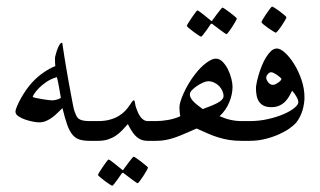

<svg xmlns="http://www.w3.org/2000/svg" viewBox="-20 -435 988 593"><path d="M302.7 -30.8Q302.7 -24.9 302 -19.5Q301.3 -14.2 298.6 -9.8Q295.9 -5.4 290.5 -2.7Q285.2 0 275.9 0H257.8Q239.3 0 226.6 -3.7Q213.9 -7.3 204.6 -18.1Q195.3 -28.8 188 -48.6Q180.7 -68.4 172.9 -101.1Q165.5 -94.2 158 -86.7Q150.4 -79.1 141.6 -72.5Q132.8 -65.9 122.8 -61.5Q112.8 -57.1 100.1 -57.1Q94.2 -57.1 82 -59.3Q69.8 -61.5 57.9 -65.7Q45.9 -69.8 36.9 -75.9Q27.8 -82 27.8 -89.8Q27.8 -95.7 32.7 -107.2Q37.6 -118.7 44.9 -131.8Q52.2 -145 61.5 -158.2Q70.8 -171.4 79.6 -180.7Q95.7 -198.2 114.3 -210.9Q132.8 -223.6 150.9 -231Q150.4 -235.4 150.1 -240Q149.9 -244.6 149.9 -249Q149.9 -252.4 149.9 -255.6Q149.9 -258.8 150.9 -262.2Q155.3 -280.3 160.9 -291.7Q166.5 -303.2 171.9 -303.2Q172.4 -303.2 173.1 -297.9Q173.8 -292.5 175.3 -283Q176.8 -273.4 178.7 -260.7Q180.7 -248 183.1 -233.9Q186.5 -211.9 190.9 -188.5Q195.3 -165 199 -144.5Q202.6 -124 205.6 -109.6Q208.5 -95.2 210 -91.8Q212.9 -84 215.3 -78.4Q217.8 -72.8 222.4 -68.8Q227.1 -64.9 235.4 -63Q243.7 -61 257.8 -61H275.9Q285.2 -61 290.5 -58.3Q295.9 -55.7 298.6 -51.5Q301.3 -47.4 302 -42Q302.7 -36.6 302.7 -30.8ZM168 -132.8Q165.5 -146.5 162.6 -164.1Q159.7 -181.6 155.8 -196.8Q137.2 -191.4 123.3 -181.9Q109.4 -172.4 100.1 -162.8Q90.8 -153.3 85.9 -145.5Q81.1 -137.7 81.1 -136.2Q81.1 -134.8 89.1 -132.8Q97.2 -130.9 107.7 -129.2Q118.2 -127.4 127.9 -126.2Q137.7 -125 141.1 -125Q146.5 -125 154.5 -127Q162.6 -128.9 168 -132.8Z M482.9 -30.8Q482.9 -24.9 482.2 -19.5Q481.4 -14.2 478.8 -9.8Q476.1 -5.4 470.7 -2.7Q465.3 0 456.1 0H437Q423.3 0 414.1 -4.4Q404.8 -8.8 397 -17.1Q391.6 -22.9 385.3 -33Q378.9 -43 375 -51.8Q366.2 -42 357.4 -32.7Q348.6 -23.4 337.9 -16.1Q327.1 -8.8 313.7 -4.4Q300.3 0 282.2 0H264.2Q254.9 0 249.5 -2.7Q244.1 -5.4 241.5 -9.8Q238.8 -14.2 238 -19.5Q237.3 -24.9 237.3 -30.8Q237.3 -36.6 238 -42Q238.8 -47.4 241.5 -51.5Q244.1 -55.7 249.5 -58.3Q254.9 -61 264.2 -61H282.2Q304.2 -61 320.3 -65.7Q336.4 -70.3 347.9 -77.6Q359.4 -85 366.9 -93Q374.5 -101.1 379.4 -108.4Q384.3 -115.7 387.5 -120.4Q390.6 -125 393.1 -125Q396 -125 397 -116.7Q397.9 -108.4 401.9 -98.1Q403.8 -92.3 407 -85.7Q410.2 -79.1 414.3 -73.5Q418.5 -67.9 424.1 -64.5Q429.7 -61 437 -61H456.1Q465.3 -61 470.7 -58.3Q476.1 -55.7 478.8 -51.5Q481.4 -47.4 482.2 -42Q482.9 -36.6 482.9 -30.8ZM437 82.5Q437 84.5 432.6 92.3Q428.2 100.1 422.6 108.6Q417 117.2 411.9 124Q406.7 130.9 404.8 130.9Q403.8 130.9 397.2 126.2Q390.6 121.6 382.8 115.7Q374 109.4 362.8 100.6Q360.8 98.6 359.4 98.6Q357.9 98.6 356 100.6Q348.6 111.3 342.8 119.6Q337.4 127 332.8 132.8Q328.1 138.7 326.7 138.7Q325.2 138.7 318.1 134Q311 129.4 303.2 123.5Q295.4 117.7 289.1 112.3Q282.7 106.9 282.7 105.5Q282.7 103.5 287.4 95.9Q292 88.4 297.9 79.8Q303.7 71.3 308.8 64.5Q314 57.6 314.9 57.6Q317.4 57.6 323.7 62.5Q330.1 67.4 336.9 72.8Q345.2 79.1 355 87.4Q357.9 90.3 359.4 90.3Q360.8 90.3 362.8 86.4Q370.1 76.2 376.5 67.9Q381.8 61 386.7 54.9Q391.6 48.8 392.6 48.8Q394 48.8 401.4 53.7Q408.7 58.6 416.5 64.7Q424.3 70.8 430.7 76.2Q437 81.5 437 82.5Z M771 -30.8Q771 -24.9 770.3 -19.5Q769.5 -14.2 766.8 -9.8Q764.2 -5.4 758.8 -2.7Q753.4 0 744.1 0H726.1Q705.1 0 688.2 -2.7Q671.4 -5.4 655.3 -10.3Q639.2 -15.1 623 -22.2Q606.9 -29.3 587.4 -38.1Q566.4 -29.3 550.5 -22.2Q534.7 -15.1 520.5 -10.3Q506.3 -5.4 492.4 -2.7Q478.5 0 461.4 0H443.4Q434.1 0 428.7 -2.7Q423.3 -5.4 420.7 -9.8Q418 -14.2 417.2 -19.5Q416.5 -24.9 416.5 -30.8Q416.5 -36.6 417.2 -42Q418 -47.4 420.7 -51.5Q423.3 -55.7 428.7 -58.3Q434.1 -61 443.4 -61H461.4Q479.5 -61 500 -64.7Q520.5 -68.4 537.1 -76.2Q535.6 -81.5 534.9 -89.1Q534.2 -96.7 534.2 -103.5Q534.2 -110.8 537.8 -122.8Q541.5 -134.8 547.9 -148.7Q554.2 -162.6 563 -177.2Q571.8 -191.9 582 -205.1Q599.1 -227.5 616.9 -240.7Q634.8 -253.9 646 -253.9Q658.2 -253.9 667.7 -244.1Q677.2 -234.4 684.1 -220.5Q690.9 -206.5 694.6 -191.9Q698.2 -177.2 698.2 -167Q698.2 -144 688.2 -119.4Q678.2 -94.7 658.2 -76.2Q691.9 -61 726.1 -61H744.1Q753.4 -61 758.8 -58.3Q764.2 -55.7 766.8 -51.5Q769.5 -47.4 770.3 -42Q771 -36.6 771 -30.8ZM670.4 -138.2Q670.4 -146.5 666.7 -154.5Q663.1 -162.6 656.7 -169.2Q650.4 -175.8 641.6 -179.9Q632.8 -184.1 623 -184.1Q616.7 -184.1 607.2 -179.9Q597.7 -175.8 588.6 -169.7Q579.6 -163.6 573 -156.7Q566.4 -149.9 566.4 -144Q566.4 -137.2 570.1 -131.1Q573.7 -125 579.6 -119.4Q585.4 -113.8 592.5 -108.4Q599.6 -103 606.4 -98.1Q619.6 -103 631.1 -107.7Q642.6 -112.3 651.4 -116.9Q660.2 -121.6 665.3 -127Q670.4 -132.3 670.4 -138.2ZM711.4 -377.9Q711.4 -376 707 -368.2Q702.6 -360.4 697 -351.8Q691.4 -343.3 686.3 -336.4Q681.2 -329.6 679.2 -329.6Q678.2 -329.6 671.6 -334.2Q665 -338.9 657.2 -344.7Q648.4 -351.1 637.2 -359.9Q635.3 -361.8 633.8 -361.8Q632.3 -361.8 630.4 -359.9Q623 -349.1 617.2 -340.8Q611.8 -333.5 607.2 -327.6Q602.5 -321.8 601.1 -321.8Q599.6 -321.8 592.5 -326.4Q585.4 -331.1 577.6 -336.9Q569.8 -342.8 563.5 -348.1Q557.1 -353.5 557.1 -355Q557.1 -356.9 561.8 -364.5Q566.4 -372.1 572.3 -380.6Q578.1 -389.2 583.3 -396Q588.4 -402.8 589.4 -402.8Q591.8 -402.8 598.1 -397.9Q604.5 -393.1 611.3 -387.7Q619.6 -381.3 629.4 -373Q632.3 -370.1 633.8 -370.1Q635.3 -370.1 637.2 -374Q644.5 -384.3 650.9 -392.6Q656.2 -399.4 661.1 -405.5Q666 -411.6 667 -411.6Q668.5 -411.6 675.8 -406.7Q683.1 -401.9 690.9 -395.8Q698.7 -389.6 705.1 -384.3Q711.4 -378.9 711.4 -377.9Z M920.4 -133.8Q920.4 -125 918.9 -115.2Q917.5 -105.5 914.6 -95.2Q911.6 -85 906.7 -75.2Q901.9 -65.4 895.5 -57.1Q888.7 -48.8 874.8 -38.8Q860.8 -28.8 841.8 -20.3Q822.8 -11.7 799.6 -5.9Q776.4 0 750.5 0H732.4Q723.1 0 717.8 -2.7Q712.4 -5.4 709.7 -9.8Q707 -14.2 706.3 -19.5Q705.6 -24.9 705.6 -30.8Q705.6 -36.6 706.3 -42Q707 -47.4 709.7 -51.5Q712.4 -55.7 717.8 -58.3Q723.1 -61 732.4 -61H750.5Q781.2 -61 808.6 -67.4Q835.9 -73.7 856.7 -82.8Q877.4 -91.8 889.4 -101.8Q901.4 -111.8 901.4 -119.1Q901.4 -126.5 895.3 -137Q889.2 -147.5 882.3 -154.8Q878.4 -147 873.3 -137.9Q868.2 -128.9 860.8 -121.3Q853.5 -113.8 843 -108.9Q832.5 -104 818.4 -104Q803.2 -104 793.9 -108.9Q784.7 -113.8 779.5 -121.8Q774.4 -129.9 772.5 -140.6Q770.5 -151.4 770.5 -163.1Q770.5 -168 772.7 -179Q774.9 -189.9 778.8 -203.6Q782.7 -217.3 788.6 -231.7Q794.4 -246.1 801.8 -258.1Q809.1 -270 817.4 -277.6Q825.7 -285.2 835.4 -285.2Q845.7 -285.2 860.4 -272Q875 -258.8 888.4 -237.3Q901.9 -215.8 911.1 -188.7Q920.4 -161.6 920.4 -133.8ZM849.1 -190.9Q849.1 -192.4 845.5 -195.8Q841.8 -199.2 836.7 -202.9Q831.5 -206.5 826.2 -209.2Q820.8 -211.9 817.4 -211.9Q812 -211.9 807.1 -206.1Q802.2 -200.2 802.2 -194.8Q802.2 -189 808.3 -180.9Q814.5 -172.9 823.2 -172.9Q826.7 -172.9 831.1 -175Q835.4 -177.2 839.6 -180.2Q843.8 -183.1 846.4 -186Q849.1 -189 849.1 -190.9ZM864.7 -381.8Q864.7 -379.9 860.4 -372.3Q856 -364.7 850.3 -356.2Q844.7 -347.7 839.1 -340.8Q833.5 -334 831.5 -334Q830.6 -334 823.5 -338.4Q816.4 -342.8 808.3 -348.4Q800.3 -354 793.9 -359.4Q787.6 -364.7 787.6 -366.7Q787.6 -368.7 792.2 -376.2Q796.9 -383.8 802.5 -392.3Q808.1 -400.9 813.5 -407.7Q818.8 -414.6 820.3 -414.6Q822.3 -414.6 829.6 -409.9Q836.9 -405.3 844.7 -399.4Q852.5 -393.6 858.6 -388.2Q864.7 -382.8 864.7 -381.8Z"/></svg>

Font: Scheherazade
Style: Regular
Weight: 400
Designer: SIL International
Foundry: SIL International
Version: Version 2.100 (build 932/914)